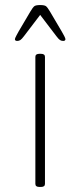

<svg xmlns="http://www.w3.org/2000/svg" viewBox="-20 -738 318 760"><path d="M136 2Q120 2 120 -10V-513Q120 -525 136 -525H142Q158 -525 158 -513V-10Q158 2 142 2ZM48 -576Q39 -576 39 -583Q39 -586 44.5 -596.5Q50 -607 54 -614L100 -692Q110 -709 116 -713.5Q122 -718 139 -718Q156 -718 162 -713.5Q168 -709 178 -692L224 -614Q230 -604 234.5 -595Q239 -586 239 -583Q239 -576 230 -576Q223 -576 217.5 -579.5Q212 -583 203 -595L139 -679L75 -595Q66 -583 60.5 -579.5Q55 -576 48 -576Z"/></svg>

Font: Asap Semi Expanded Thin
Style: Regular
Weight: 100
Width: 6
Designer: Pablo Cosgaya
Foundry: Omnibus-Type
Version: Version 3.001; ttfautohint (v1.8.4.7-5d5b)